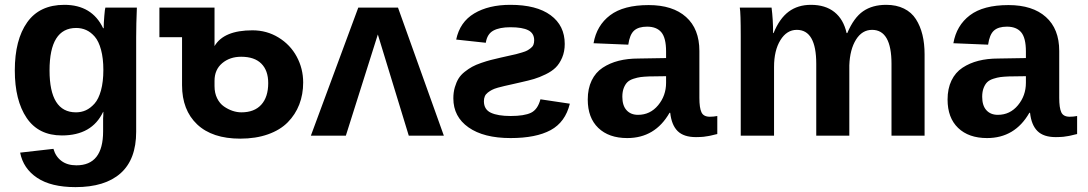

<svg xmlns="http://www.w3.org/2000/svg" viewBox="-20 -559 4484 791"><path d="M291 211.9Q190.4 211.9 133.1 173.6Q75.7 135.3 63 69.8L200.2 54.2Q209 85.9 233.2 104Q257.3 122.1 294.9 122.1Q404.8 122.1 404.8 -18.1V-71.8Q405.8 -80.6 405.8 -98.1H404.8Q358.9 -1 234.9 -1Q138.7 -1 89.8 -73.2Q41 -145.5 41 -269Q41 -395 92 -467Q143.1 -539.1 245.1 -539.1Q358.9 -539.1 404.8 -442.9H407.2Q407.2 -463.9 409.7 -492.9Q412.1 -522 414.1 -527.8H543.9Q541 -459 541 -405.8V-16.1Q541 97.7 476.8 154.8Q412.6 211.9 291 211.9ZM405.8 -271Q405.8 -318.8 396.2 -354Q386.7 -389.2 370.4 -408Q354 -426.8 335 -435.3Q315.9 -443.8 293.9 -443.8Q184.1 -443.8 184.1 -269Q184.1 -96.2 293 -96.2Q314.9 -96.2 333.7 -104.7Q352.5 -113.3 369.4 -132.1Q386.2 -150.9 396 -186.5Q405.8 -222.2 405.8 -271Z M730 -208V-405.8H636.7V-527.8H863.8V-369.1Q901.9 -434.1 1020 -434.1Q1079.1 -434.1 1127.4 -404.5Q1175.8 -375 1202.4 -325.7Q1229 -276.4 1229 -219.2Q1229 -169.9 1212.9 -128.4Q1196.8 -86.9 1165.5 -55.2Q1134.3 -23.4 1084 -5.6Q1033.7 12.2 969.7 12.2Q854.5 12.2 792.2 -46.6Q730 -105.5 730 -208ZM1085 -216.8Q1085 -268.6 1056.6 -296.9Q1028.3 -325.2 973.6 -325.2Q926.8 -325.2 895.3 -298.6Q863.8 -272 863.8 -226.1V-204.1Q863.8 -175.8 874.5 -154.1Q885.3 -132.3 902.6 -120.4Q919.9 -108.4 938.2 -102.3Q956.5 -96.2 974.6 -96.2Q1027.8 -96.2 1056.4 -127.7Q1085 -159.2 1085 -216.8Z M1664.1 0 1536.6 -417 1404.8 0H1260.7L1456.1 -527.8H1619.6L1808.6 0Z M1847.7 -153.8Q1847.7 -178.7 1853.8 -199.5Q1859.9 -220.2 1869.1 -235.4Q1878.4 -250.5 1894.5 -263.2Q1910.6 -275.9 1925.3 -283.9Q1939.9 -292 1962.6 -299.8Q1985.4 -307.6 2001.7 -311.8Q2018.1 -315.9 2043.5 -321.8Q2055.2 -324.7 2075.9 -329.1Q2096.7 -333.5 2106.2 -335.9Q2115.7 -338.4 2130.6 -342.8Q2145.5 -347.2 2152.3 -351.1Q2159.2 -355 2167 -361.1Q2174.8 -367.2 2177.7 -375Q2180.7 -382.8 2180.7 -393.1Q2180.7 -421.9 2156.5 -434.3Q2132.3 -446.8 2082.5 -446.8Q2038.1 -446.8 2012.5 -432.9Q1986.8 -418.9 1981.4 -382.8L1859.4 -396Q1874.5 -468.3 1933.8 -503.7Q1993.2 -539.1 2082.5 -539.1Q2190.4 -539.1 2248.5 -496.3Q2306.6 -453.6 2306.6 -377.9Q2306.6 -346.7 2295.9 -321.5Q2285.2 -296.4 2269.3 -280.8Q2253.4 -265.1 2227.8 -252.7Q2202.1 -240.2 2179.9 -233.6Q2157.7 -227.1 2126.5 -220.2Q2112.3 -216.8 2091.6 -212.2Q2070.8 -207.5 2058.6 -204.8Q2046.4 -202.1 2031 -197.8Q2015.6 -193.4 2006.8 -188.7Q1998 -184.1 1989.5 -177.5Q1981 -170.9 1977.3 -162.1Q1973.6 -153.3 1973.6 -142.1Q1973.6 -107.9 2002.4 -94.5Q2031.2 -81.1 2083.5 -81.1Q2140.1 -81.1 2167.7 -94.5Q2195.3 -107.9 2206.5 -149.9L2327.6 -131.8Q2309.1 -55.7 2248.5 -22.9Q2188 9.8 2083.5 9.8Q1972.7 9.8 1910.2 -34.2Q1847.7 -78.1 1847.7 -153.8Z M2564 9.8Q2488.3 9.8 2444.8 -32Q2401.4 -73.7 2401.4 -148.9Q2401.4 -193.8 2417.5 -227.3Q2433.6 -260.7 2462.9 -280Q2492.2 -299.3 2528.8 -308.6Q2565.4 -317.9 2610.4 -317.9L2724.1 -319.8V-347.2Q2724.1 -402.8 2704.6 -426Q2685.1 -449.2 2646 -449.2Q2610.4 -449.2 2592.3 -432.9Q2574.2 -416.5 2568.4 -375L2425.3 -380.9Q2438 -454.1 2493.4 -496.1Q2548.8 -538.1 2652.3 -538.1Q2751.5 -538.1 2806.4 -489Q2861.3 -439.9 2861.3 -349.1V-155.8Q2861.3 -114.7 2869.9 -96.4Q2878.4 -78.1 2904.3 -78.1Q2920.4 -78.1 2935.1 -81.1V-6.8Q2932.1 -6.3 2924.6 -4.4Q2917 -2.4 2914.8 -2Q2912.6 -1.5 2906.2 0Q2899.9 1.5 2897.2 1.7Q2894.5 2 2888.9 2.9Q2883.3 3.9 2879.4 4.4Q2875.5 4.9 2869.9 5.1Q2864.3 5.4 2858.9 5.6Q2853.5 5.9 2847.2 5.9Q2796.9 5.9 2771.7 -19Q2746.6 -43.9 2741.2 -94.2H2738.3Q2678.7 9.8 2564 9.8ZM2724.1 -217.8V-245.1L2653.3 -244.1Q2632.3 -243.2 2619.1 -241.5Q2606 -239.7 2590.1 -234.6Q2574.2 -229.5 2565.2 -220.9Q2556.2 -212.4 2550 -197Q2543.9 -181.6 2543.9 -160.2Q2543.9 -124 2561.3 -105Q2578.6 -85.9 2608.4 -85.9Q2658.7 -85.9 2691.4 -125.5Q2724.1 -165 2724.1 -217.8Z M3479 0H3342.8V-295.9Q3342.8 -436 3262.7 -436Q3221.2 -436 3195.1 -393.6Q3168.9 -351.1 3168.9 -283.2V0H3031.7V-410.2Q3031.7 -506.3 3027.8 -527.8H3158.7Q3165 -478.5 3165 -422.9H3167Q3191.4 -482.9 3229.2 -511Q3267.1 -539.1 3320.8 -539.1Q3380.4 -539.1 3417.7 -509.3Q3455.1 -479.5 3467.8 -422.9H3470.7Q3497.6 -486.3 3535.9 -512.7Q3574.2 -539.1 3630.9 -539.1Q3672.9 -539.1 3704.1 -523.7Q3735.4 -508.3 3753.4 -480Q3771.5 -451.7 3780.3 -415.5Q3789.1 -379.4 3789.1 -335V0H3652.8V-295.9Q3652.8 -436 3572.8 -436Q3531.7 -436 3506.6 -395.8Q3481.4 -355.5 3479 -290Z M4046.4 9.8Q3970.7 9.8 3927.2 -32Q3883.8 -73.7 3883.8 -148.9Q3883.8 -193.8 3899.9 -227.3Q3916 -260.7 3945.3 -280Q3974.6 -299.3 4011.2 -308.6Q4047.9 -317.9 4092.8 -317.9L4206.5 -319.8V-347.2Q4206.5 -402.8 4187 -426Q4167.5 -449.2 4128.4 -449.2Q4092.8 -449.2 4074.7 -432.9Q4056.6 -416.5 4050.8 -375L3907.7 -380.9Q3920.4 -454.1 3975.8 -496.1Q4031.2 -538.1 4134.8 -538.1Q4233.9 -538.1 4288.8 -489Q4343.8 -439.9 4343.8 -349.1V-155.8Q4343.8 -114.7 4352.3 -96.4Q4360.8 -78.1 4386.7 -78.1Q4402.8 -78.1 4417.5 -81.1V-6.8Q4414.6 -6.3 4407 -4.4Q4399.4 -2.4 4397.2 -2Q4395 -1.5 4388.7 0Q4382.3 1.5 4379.6 1.7Q4377 2 4371.3 2.9Q4365.7 3.9 4361.8 4.4Q4357.9 4.9 4352.3 5.1Q4346.7 5.4 4341.3 5.6Q4335.9 5.9 4329.6 5.9Q4279.3 5.9 4254.2 -19Q4229 -43.9 4223.6 -94.2H4220.7Q4161.1 9.8 4046.4 9.8ZM4206.5 -217.8V-245.1L4135.7 -244.1Q4114.7 -243.2 4101.6 -241.5Q4088.4 -239.7 4072.5 -234.6Q4056.6 -229.5 4047.6 -220.9Q4038.6 -212.4 4032.5 -197Q4026.4 -181.6 4026.4 -160.2Q4026.4 -124 4043.7 -105Q4061 -85.9 4090.8 -85.9Q4141.1 -85.9 4173.8 -125.5Q4206.5 -165 4206.5 -217.8Z"/></svg>

Font: Libra Sans Modern
Style: Bold
Weight: 700
Foundry: Stefan Peev, Context Ltd
Version: Version 1.000